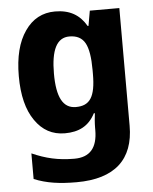

<svg xmlns="http://www.w3.org/2000/svg" viewBox="-55 -602 710 889"><g transform="rotate(-5 300.0 -158.0)"><path d="M233.9 -556.2C175.3 -556.2 128.4 -531.2 93.8 -481C58.6 -430.7 41 -361.3 41 -272C41 -183.6 58.1 -114.3 92.8 -64.9C127 -15.1 172.9 9.8 231 9.8C295.9 9.8 342.8 -13.7 372.1 -70.8H377C374.5 -52.7 372.1 -25.4 372.1 -3.9V6.8C372.1 89.4 336.9 130.9 264.2 130.9C188 130.9 130.9 116.7 67.9 88.9V208C126.5 231.9 186.5 240.2 265.1 240.2C443.4 240.2 532.2 157.2 532.2 1V-545.9H395L382.8 -476.1H378.9C348.1 -529.3 302.2 -556.2 233.9 -556.2ZM290 -435.1C324.7 -435.1 348.6 -422.4 362.8 -397C377 -371.6 383.8 -329.6 383.8 -271V-252.9C383.8 -145 356.9 -106.9 292 -106.9C231.9 -106.9 204.1 -160.6 204.1 -270C204.1 -379.4 231.4 -435.1 290 -435.1Z"/></g></svg>

Font: Avrile Sans
Style: Bold
Weight: 700
Designer: Monotype Design Team, Google (font), Stefan Peev (BGR Cyrillic), Cristiano Sobral (main changes)
Foundry: The Avrile Sans Project Authors
Version: Version 3.110